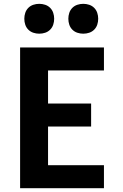

<svg xmlns="http://www.w3.org/2000/svg" viewBox="-20 -983 640 1003"><path d="M85 0V-735H523V-615H231V-442H456V-322H231V-120H523V0ZM415 -807Q399 -807 384 -812Q369 -817 358 -828Q347 -839 342 -854Q337 -869 337 -885Q337 -901 342 -916Q347 -931 358 -942Q369 -953 384 -958Q399 -963 415 -963Q431 -963 446 -958Q461 -953 472 -942Q483 -931 488 -916Q493 -901 493 -885Q493 -869 488 -854Q483 -839 472 -828Q461 -817 446 -812Q431 -807 415 -807ZM185 -807Q169 -807 154 -812Q139 -817 128 -828Q117 -839 112 -854Q107 -869 107 -885Q107 -901 112 -916Q117 -931 128 -942Q139 -953 154 -958Q169 -963 185 -963Q201 -963 216 -958Q231 -953 242 -942Q253 -931 258 -916Q263 -901 263 -885Q263 -869 258 -854Q253 -839 242 -828Q231 -817 216 -812Q201 -807 185 -807Z"/></svg>

Font: Iosevka Heavy Extended
Style: Regular
Weight: 900
Width: 7
Monospace: yes
Designer: Belleve Invis
Foundry: Belleve Invis
Version: Version 32.5.0; ttfautohint (v1.8.4)